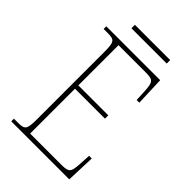

<svg xmlns="http://www.w3.org/2000/svg" viewBox="-242 -923 1020 1020"><g transform="rotate(45 267.5 -413.5)"><path d="M147 -801H412V-827H147ZM45 0H481L487 -163H467L463 -94C459 -37 454 -25 398 -25H162V-362H387V-387H162V-689H366C424 -689 429 -678 433 -613L436 -551H456L450 -714H45V-694H78C128 -694 134 -683 134 -606V-108C134 -31 128 -20 78 -20H45Z"/></g></svg>

Font: Noto Serif Tamil SemiCondensed Thin
Style: Regular
Weight: 100
Width: 4
Designer: Indian Type Foundry, Tom Grace, and the Monotype Design Team
Foundry: Monotype Imaging Inc.
Version: Version 2.004